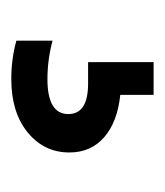

<svg xmlns="http://www.w3.org/2000/svg" viewBox="4 -54 292 340"><g transform="rotate(90 150.0 116.0)"><path d="M120 242Q84 242 52 233V169Q86 178 120 178Q182 178 182 141Q182 106 128 106H90V-10H148V49Q196 54 223 77.5Q250 101 250 139Q250 184 214.5 213Q179 242 120 242Z"/></g></svg>

Font: Sora
Style: Regular
Weight: 400
Designer: Jonathan Barnbrook, Julián Moncada
Foundry: Barnbrook Fonts
Version: Version 2.000